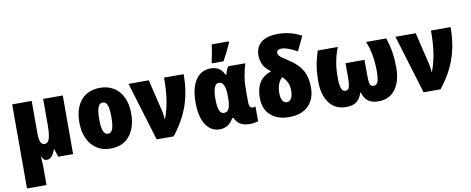

<svg xmlns="http://www.w3.org/2000/svg" viewBox="-80 -1161 4373 1783"><g transform="rotate(-10 2107.0 -270.0)"><path d="M528 0H388L365 -72H358Q346 -33 325.5 -11.5Q305 10 282 10Q262 10 252 1Q242 -8 231 -31H230Q235 42 235 84V240H51V-553H235V-251Q235 -193 246 -166Q257 -139 283 -139Q318 -139 330.5 -181.5Q343 -224 343 -307V-553H528Z M880 10Q804 10 749 -27Q694 -64 665 -129.5Q636 -195 636 -278Q636 -410 699.5 -486.5Q763 -563 882 -563Q953 -563 1008 -529.5Q1063 -496 1094 -432Q1125 -368 1125 -278Q1125 -149 1062.5 -69.5Q1000 10 880 10ZM881 -130Q912 -130 925 -166Q938 -202 938 -278Q938 -353 925 -388.5Q912 -424 881 -424Q850 -424 836.5 -388Q823 -352 823 -277Q823 -203 836.5 -166.5Q850 -130 881 -130Z M1339 -553 1414 -241Q1418 -222 1422 -174H1426Q1456 -256 1469.5 -343.5Q1483 -431 1483 -553H1668Q1668 -392 1623 -260.5Q1578 -129 1476 0H1316L1148 -553Z M1731 -274Q1731 -412 1782 -487Q1833 -562 1922 -562Q1969 -562 2000 -542Q2031 -522 2051 -479H2058Q2070 -530 2089 -553H2249Q2212 -428 2212 -324V-195Q2212 -136 2247 -136Q2258 -136 2273 -141V-3Q2267 1 2241.5 5.5Q2216 10 2202 10Q2142 10 2108.5 -8.5Q2075 -27 2053 -72H2041Q2020 -33 1987 -11.5Q1954 10 1910 10Q1827 10 1779 -65Q1731 -140 1731 -274ZM2037 -270V-275Q2037 -348 2022 -382.5Q2007 -417 1974 -417Q1946 -417 1932 -380Q1918 -343 1918 -273Q1918 -133 1975 -133Q2008 -133 2022.5 -165.5Q2037 -198 2037 -270ZM1944 -622Q1951 -649 1960.5 -701Q1970 -753 1973 -780H2133V-767Q2098 -686 2053 -606H1944Z M2815 -713 2750 -577Q2705 -602 2667.5 -615.5Q2630 -629 2604 -629Q2558 -629 2558 -597Q2558 -584 2564.5 -574Q2571 -564 2591 -549Q2611 -534 2656 -505Q2738 -452 2774.5 -387Q2811 -322 2811 -228Q2811 -115 2745.5 -52.5Q2680 10 2565 10Q2454 10 2390 -49Q2326 -108 2326 -214Q2326 -299 2359.5 -354.5Q2393 -410 2472 -439Q2425 -471 2403.5 -511.5Q2382 -552 2382 -603Q2382 -682 2435.5 -725.5Q2489 -769 2596 -769Q2712 -769 2815 -713ZM2512 -225Q2512 -180 2526.5 -155Q2541 -130 2568 -130Q2594 -130 2609.5 -156.5Q2625 -183 2625 -231Q2625 -311 2566 -365Q2545 -354 2528.5 -316Q2512 -278 2512 -225Z M3623 -269Q3623 -141 3566.5 -65.5Q3510 10 3406 10Q3346 10 3310.5 -16.5Q3275 -43 3258 -99H3253Q3236 -43 3200.5 -16.5Q3165 10 3104 10Q3000 10 2943.5 -65.5Q2887 -141 2887 -269Q2887 -347 2897 -410Q2907 -473 2932 -553H3122Q3071 -430 3071 -277Q3071 -202 3083 -171Q3095 -140 3121 -140Q3138 -140 3147.5 -149.5Q3157 -159 3161.5 -184.5Q3166 -210 3166 -258V-392H3345V-258Q3345 -207 3348.5 -182.5Q3352 -158 3361.5 -149Q3371 -140 3390 -140Q3419 -140 3429 -173.5Q3439 -207 3439 -274Q3439 -348 3426.5 -420Q3414 -492 3388 -553H3579Q3603 -477 3613 -412.5Q3623 -348 3623 -269Z M3856 -553 3931 -241Q3935 -222 3939 -174H3943Q3973 -256 3986.5 -343.5Q4000 -431 4000 -553H4185Q4185 -392 4140 -260.5Q4095 -129 3993 0H3833L3665 -553Z"/></g></svg>

Font: Noto Sans Display Black Narrow
Style: Regular
Weight: 900
Width: 4
Designer: Monotype Design team
Foundry: Monotype Imaging Inc.
Version: Version 1.000